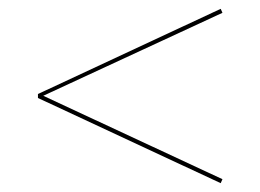

<svg xmlns="http://www.w3.org/2000/svg" viewBox="-20 -448 590 435"><path d="M78 -231 484 -42 480 -33 66 -226V-235L480 -428L484 -419Z"/></svg>

Font: Ysabeau Hairline
Style: Regular
Weight: 100
Designer: Christian Thalmann (Catharsis Fonts)
Version: Version 0.003